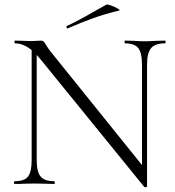

<svg xmlns="http://www.w3.org/2000/svg" viewBox="-20 -802 765 837"><path d="M118 -602 140 -600V-104Q140 -53 157 -32.5Q174 -12 216 -12Q219 -12 219 -6Q219 0 216 0Q192 0 179 -1L131 -2L82 -1Q69 0 43 0Q41 0 41 -6Q41 -12 43 -12Q86 -12 102 -32Q118 -52 118 -104ZM609 13 157 -543Q125 -582 98.5 -597.5Q72 -613 46 -613Q43 -613 43 -619Q43 -625 46 -625L82 -624Q93 -623 113 -623Q130 -623 141 -624Q152 -625 158 -625Q165 -625 169.5 -621.5Q174 -618 180 -607Q191 -589 204 -573L613 -65L621 11Q621 13 616 14Q611 15 609 13ZM621 11 599 -20V-520Q599 -571 583 -592Q567 -613 525 -613Q523 -613 523 -619Q523 -625 525 -625L563 -624Q593 -622 611 -622Q628 -622 660 -624L699 -625Q702 -625 702 -619Q702 -613 699 -613Q656 -613 638.5 -592Q621 -571 621 -520ZM275 -678Q271 -678 270 -682.5Q269 -687 272 -689Q318 -710 394 -754L444 -782Q448 -784 464.5 -778Q481 -772 493.5 -764.5Q506 -757 499 -756Q437 -741 385.5 -722.5Q334 -704 277 -679Z"/></svg>

Font: Cormorant SC Light
Style: Regular
Weight: 300
Designer: Christian Thalmann (Catharsis Fonts)
Foundry: Catharsis Fonts
Version: Version 4.000